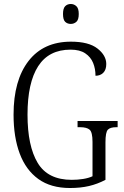

<svg xmlns="http://www.w3.org/2000/svg" viewBox="-20 -933 624 963"><path d="M331 10Q235 10 172.5 -35Q110 -80 79 -162.5Q48 -245 48 -358Q48 -530 123 -627Q198 -724 336 -724Q425 -724 469 -689.5Q513 -655 513 -612Q513 -583 498 -568Q483 -553 459 -553Q459 -588 447 -617.5Q435 -647 407.5 -665.5Q380 -684 334 -684Q225 -684 171.5 -601Q118 -518 118 -358Q118 -201 169 -116Q220 -31 340 -31Q370 -31 397.5 -35.5Q425 -40 444 -49V-221Q444 -270 429.5 -282.5Q415 -295 382 -295H369V-326H570V-295H563Q533 -295 521 -282.5Q509 -270 509 -219V-31Q469 -10 426.5 0Q384 10 331 10ZM335 -813Q318 -813 307 -823.5Q296 -834 296 -863Q296 -891 307 -902Q318 -913 335 -913Q351 -913 363 -902Q375 -891 375 -863Q375 -834 363 -823.5Q351 -813 335 -813Z"/></svg>

Font: Noto Serif Lao Condensed Light
Style: Regular
Weight: 300
Width: 3
Designer: Monotype Design Team
Foundry: Monotype Imaging Inc.
Version: Version 2.003; ttfautohint (v1.8.4.7-5d5b)